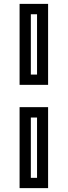

<svg xmlns="http://www.w3.org/2000/svg" viewBox="-20 -770 349 990"><path d="M81 -332.5V-750H228V-332.5ZM139 -385.5H171V-696.5H139ZM81 200V-217.5H228V200ZM139 147H171V-164H139Z"/></svg>

Font: Tourney SemiBold
Style: Regular
Weight: 600
Version: Version 1.015